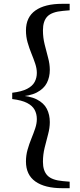

<svg xmlns="http://www.w3.org/2000/svg" viewBox="-20 -810 418 1006"><path d="M44 -291V-324Q94 -330 122 -344.5Q150 -359 161.5 -380.5Q173 -402 173 -428Q173 -451 164.5 -476.5Q156 -502 144.5 -530Q133 -558 124.5 -588Q116 -618 116 -650Q116 -720 165.5 -755Q215 -790 306 -790H345V-756L310 -753Q252 -748 228.5 -724Q205 -700 205 -651Q205 -613 214 -577Q223 -541 232 -507.5Q241 -474 241 -444Q241 -406 225.5 -375.5Q210 -345 173 -325.5Q136 -306 69 -303V-311Q136 -308 173 -289Q210 -270 225.5 -239.5Q241 -209 241 -170Q241 -140 232 -106.5Q223 -73 214 -36.5Q205 0 205 38Q205 85 228.5 109.5Q252 134 310 139L345 142V176H306Q215 176 165.5 141Q116 106 116 36Q116 4 124.5 -26Q133 -56 144.5 -84Q156 -112 164.5 -137.5Q173 -163 173 -186Q173 -213 161.5 -234.5Q150 -256 122 -270.5Q94 -285 44 -291Z"/></svg>

Font: Noto Serif TC SemiBold
Style: Regular
Weight: 600
Version: Version 2.002-H1;hotconv 1.1.0;makeotfexe 2.6.0